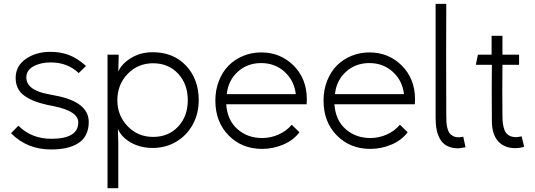

<svg xmlns="http://www.w3.org/2000/svg" viewBox="-20 -753 2769 993"><path d="M244.1 20Q119.6 20 37.1 -64L75.2 -103Q143.1 -35.2 245.1 -35.2Q384.8 -35.2 384.8 -120.1Q384.8 -177.7 261.2 -203.1L223.1 -210.9Q145 -228 103 -260.3Q61 -292.5 61 -350.1Q61 -411.6 113.5 -448.2Q166 -484.9 241.2 -484.9Q292 -484.9 335.7 -468.8Q379.4 -452.6 424.8 -412.1L387.2 -375Q329.1 -430.2 242.2 -430.2Q189.9 -430.2 153.1 -409.9Q116.2 -389.6 116.2 -353Q116.2 -287.1 229 -266.1L266.1 -258.8Q439 -226.1 439 -122.1Q439 -84 424.6 -55.9Q410.2 -27.8 383.3 -11.5Q356.4 4.9 322 12.5Q287.6 20 244.1 20Z M772 -44.9Q851.1 -44.9 901.1 -98.1Q951.2 -151.4 951.2 -234.9Q951.2 -318.4 901.1 -372.1Q851.1 -425.8 772 -425.8Q693.4 -425.8 640.1 -370.6Q586.9 -315.4 586.9 -234.9Q586.9 -155.3 640.1 -100.1Q693.4 -44.9 772 -44.9ZM536.1 220.2V-470.2H593.8V-460L591.8 -382.8Q608.9 -422.9 657.7 -452.9Q706.5 -482.9 770 -482.9Q877 -482.9 942.4 -413.1Q1007.8 -343.3 1007.8 -234.9Q1007.8 -165 976.6 -108.4Q945.3 -51.8 890.9 -19.8Q836.4 12.2 770 12.2Q705.6 12.2 656.2 -16.1Q606.9 -44.4 589.8 -86.9L591.8 -9.8V220.2Z M1528.8 -68.8Q1496.6 -26.9 1444.1 -4.9Q1391.6 17.1 1335.9 17.1Q1231 17.1 1162.4 -52.7Q1093.8 -122.6 1093.8 -232.9Q1093.8 -288.1 1112.3 -335.2Q1130.9 -382.3 1162.8 -414.3Q1194.8 -446.3 1238.3 -464.1Q1281.7 -481.9 1330.6 -481.9Q1429.7 -481.9 1497.6 -414.8Q1565.4 -347.7 1566.9 -243.2Q1566.9 -222.7 1565.9 -213.9H1149.9Q1155.8 -130.9 1208.3 -85Q1260.7 -39.1 1335.9 -39.1Q1380.4 -39.1 1421.1 -57.4Q1461.9 -75.7 1488.8 -107.9ZM1152.8 -266.1H1509.8Q1501.5 -336.9 1451.7 -381.8Q1401.9 -426.8 1330.6 -426.8Q1259.3 -426.8 1209.7 -381.8Q1160.2 -336.9 1152.8 -266.1Z M2088.4 -68.8Q2056.2 -26.9 2003.7 -4.9Q1951.2 17.1 1895.5 17.1Q1790.5 17.1 1721.9 -52.7Q1653.3 -122.6 1653.3 -232.9Q1653.3 -288.1 1671.9 -335.2Q1690.4 -382.3 1722.4 -414.3Q1754.4 -446.3 1797.9 -464.1Q1841.3 -481.9 1890.1 -481.9Q1989.3 -481.9 2057.1 -414.8Q2125 -347.7 2126.5 -243.2Q2126.5 -222.7 2125.5 -213.9H1709.5Q1715.3 -130.9 1767.8 -85Q1820.3 -39.1 1895.5 -39.1Q1939.9 -39.1 1980.7 -57.4Q2021.5 -75.7 2048.3 -107.9ZM1712.4 -266.1H2069.3Q2061 -336.9 2011.2 -381.8Q1961.4 -426.8 1890.1 -426.8Q1818.8 -426.8 1769.3 -381.8Q1719.7 -336.9 1712.4 -266.1Z M2351.1 14.2Q2317.9 14.2 2294.4 2.7Q2271 -8.8 2257.8 -30.5Q2244.6 -52.2 2238.8 -79.6Q2232.9 -106.9 2232.9 -143.1V-732.9H2288.1Q2286.6 -473.1 2288.1 -159.2Q2288.1 -137.7 2288.8 -123.5Q2289.6 -109.4 2293.2 -92.8Q2296.9 -76.2 2303.5 -66.4Q2310.1 -56.6 2322.3 -49.8Q2334.5 -43 2352.1 -43Q2361.3 -43 2376 -45.9L2387.7 8.8Q2356.4 14.2 2351.1 14.2Z M2644.5 13.2Q2588.4 13.2 2556.2 -22.7Q2523.9 -58.6 2523.9 -127.9Q2522.5 -298.8 2523.9 -418H2440.9L2451.7 -470.2H2522.5V-567.9H2578.6V-470.2H2664.6V-418H2578.6Q2577.1 -285.6 2578.6 -153.8Q2578.6 -129.9 2581.1 -112.5Q2583.5 -95.2 2589.8 -79.1Q2596.2 -63 2609.9 -54Q2623.5 -44.9 2643.6 -43.9Q2655.8 -42.5 2677.7 -47.9L2690.9 5.9Q2669.4 13.2 2644.5 13.2Z"/></svg>

Font: Kreadon Light
Style: Regular
Weight: 300
Designer: kohakuno
Foundry: StudioGnu
Version: Version 1.000;Glyphs 3.1.2 (3151)